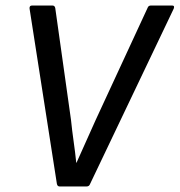

<svg xmlns="http://www.w3.org/2000/svg" viewBox="-20 -675 650 695"><path d="M196 0Q188 0 186 -9L87 -644Q86 -655 96 -655H170Q178 -655 180 -646L237 -241Q241 -202 246.5 -163.5Q252 -125 256 -86H257Q274 -125 291.5 -163Q309 -201 326 -240L514 -646Q517 -655 526 -655H603Q608 -655 609.5 -652.5Q611 -650 609 -644L306 -9Q303 0 293 0Z"/></svg>

Font: Sofia Sans Semi Condensed Medium
Style: Italic
Weight: 500
Italic angle: -9°
Version: Version 4.100